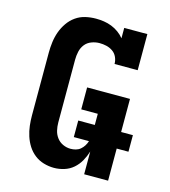

<svg xmlns="http://www.w3.org/2000/svg" viewBox="-111 -832 823 930"><g transform="rotate(15 300.0 -367.5)"><path d="M245 8Q219 8 193.5 0.5Q168 -7 147.5 -23Q127 -39 113 -61Q99 -83 91 -108Q83 -133 80 -158.5Q77 -184 77 -210V-525Q77 -551 80.5 -578Q84 -605 93 -630Q102 -655 117.5 -677.5Q133 -700 155 -715.5Q177 -731 203 -737Q229 -743 256 -743Q276 -743 296 -740Q316 -737 335 -729.5Q354 -722 370.5 -710Q387 -698 399 -683V-735H515V-554H399Q399 -572 391.5 -588.5Q384 -605 369.5 -615Q355 -625 338 -629Q321 -633 303 -633Q283 -633 263 -625.5Q243 -618 230.5 -602Q218 -586 213.5 -565.5Q209 -545 209 -525V-210Q209 -190 213.5 -170.5Q218 -151 230 -135Q242 -119 260.5 -110.5Q279 -102 299 -102Q312 -102 325 -105.5Q338 -109 348 -117.5Q358 -126 365 -137Q372 -148 376 -161H300V-244H383V-300H300V-410H515V-244H574V-161H515V0H395V-114Q387 -88 374 -65Q361 -42 341.5 -25Q322 -8 296.5 0Q271 8 245 8Z"/></g></svg>

Font: Iosevka Curly Slab XBdEx
Style: Regular
Weight: 800
Width: 7
Monospace: yes
Designer: Belleve Invis
Foundry: Belleve Invis
Version: Version 11.0.0; ttfautohint (v1.8.3)